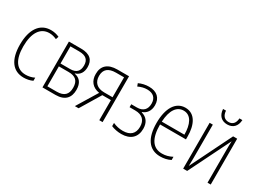

<svg xmlns="http://www.w3.org/2000/svg" viewBox="-43 -1312 2558 1919"><g transform="rotate(30 1235.5 -353.0)"><path d="M240 10C275 10 311 3 342 -12V-48C310 -32 275 -25 242 -25C138 -25 82 -107 82 -260C82 -417 141 -505 243 -505C273 -505 299 -498 328 -485L339 -518C309 -532 277 -539 242 -539C117 -539 44 -436 44 -259C44 -85 114 10 240 10Z M453 0H604C713 0 760 -59 760 -148C760 -225 726 -269 664 -280V-283C719 -300 743 -343 743 -401C743 -480 700 -529 594 -529H453ZM490 -297V-495H590C672 -495 704 -460 704 -397C704 -332 672 -297 602 -297ZM490 -34V-264H602C681 -264 721 -230 721 -150C721 -73 683 -34 597 -34Z M827 0H870L1010 -232H1109V0H1147V-529H1012C905 -529 846 -478 847 -383C846 -304 890 -249 971 -236ZM1012 -265C931 -265 885 -308 885 -383C885 -458 929 -495 1017 -495H1109V-265Z M1367 10C1472 10 1533 -47 1533 -145C1533 -216 1500 -263 1437 -280V-284C1483 -300 1517 -340 1517 -407C1517 -490 1465 -539 1374 -539C1333 -539 1293 -530 1257 -513L1269 -481C1302 -497 1336 -506 1371 -506C1441 -506 1479 -470 1479 -404C1479 -338 1442 -298 1372 -298H1306V-264H1370C1455 -264 1495 -220 1495 -146C1495 -67 1449 -25 1365 -25C1325 -25 1287 -33 1250 -50V-13C1281 1 1325 10 1367 10Z M1815 10C1857 10 1897 2 1934 -17V-54C1894 -33 1857 -24 1817 -24C1709 -24 1656 -107 1656 -267H1955V-300C1955 -432 1907 -539 1794 -539C1682 -539 1618 -433 1618 -263C1618 -92 1683 10 1815 10ZM1657 -300C1664 -436 1715 -505 1793 -505C1880 -505 1918 -417 1918 -300Z M2236 -602C2301 -602 2343 -642 2347 -716H2313C2310 -660 2282 -630 2236 -630C2189 -630 2161 -660 2158 -716H2124C2128 -641 2172 -602 2236 -602ZM2077 0H2123L2359 -477H2360C2358 -443 2358 -410 2358 -377V0H2395V-529H2348L2112 -51C2113 -81 2114 -111 2114 -143V-529H2077Z"/></g></svg>

Font: Noto Sans Condensed ExtraLight
Style: Regular
Weight: 200
Width: 3
Designer: Monotype Design Team
Foundry: Monotype Imaging Inc.
Version: Version 2.013